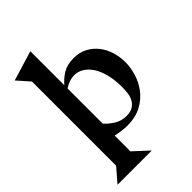

<svg xmlns="http://www.w3.org/2000/svg" viewBox="-267 -816 1138 1138"><g transform="rotate(-45 302.0 -247.5)"><path d="M214 -425Q241 -457 276.5 -478.5Q312 -500 367 -500Q416 -500 453 -480Q490 -460 515.5 -427.5Q541 -395 554 -352.5Q567 -310 567 -265Q567 -223 553 -175Q539 -127 508.5 -86Q478 -45 428.5 -18Q379 9 307 9Q291 9 266.5 6Q242 3 214 -3V129L307 215H20L94 129V-576L26 -653L214 -710ZM214 -103Q236 -78 270 -56.5Q304 -35 346 -35Q379 -35 399 -47Q419 -59 430.5 -78.5Q442 -98 445.5 -123Q449 -148 449 -174Q449 -233 437.5 -279.5Q426 -326 405.5 -358.5Q385 -391 357 -408.5Q329 -426 297 -426Q258 -426 214 -398Z"/></g></svg>

Font: Bluu Next Cyrillic
Style: Bold
Weight: 700
Designer: Igor Stepanchenko
Foundry: Igor Stepanchenko
Version: Version 1.000